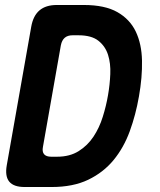

<svg xmlns="http://www.w3.org/2000/svg" viewBox="-20 -750 640 770"><path d="M78.7 0Q34.9 0 17.1 -21.6Q-0.6 -43.2 7.1 -87L105.3 -643Q113 -686.8 138.4 -708.4Q163.9 -730 207.7 -730H316.3Q400.5 -730 450.7 -701.4Q500.9 -672.8 524.5 -623.4Q548.1 -573.9 549.5 -506.9Q550.9 -439.9 537.2 -363.1Q524.5 -289.8 500.4 -223.7Q476.3 -157.7 435.5 -108.1Q394.7 -58.5 333.9 -29.2Q273.1 0 187.3 0ZM152.3 -161.5Q148.3 -141.5 156.8 -131.5Q165.3 -121.5 185.3 -121.5H208.9Q259.9 -121.5 295.6 -144Q331.4 -166.5 354.9 -202Q378.4 -237.4 392.1 -281.4Q405.9 -325.3 413.2 -368.5Q420.5 -409.9 422.3 -452.8Q424.2 -495.7 413.3 -530.1Q402.4 -564.5 374.7 -586.5Q347.1 -608.5 294.7 -608.5H271.1Q251.1 -608.5 239.6 -598.5Q228.1 -588.5 224.1 -568.5Z"/></svg>

Font: Maple Mono
Style: Italic
Weight: 400
Italic angle: -10°
Monospace: yes
Designer: subframe7536
Version: Version 7.300